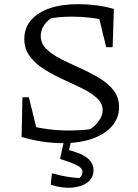

<svg xmlns="http://www.w3.org/2000/svg" viewBox="-20 -679 662 924"><path d="M281 10Q234 10 184.5 2.5Q135 -5 84 -20L115 -76Q161 -64 210.5 -57.5Q260 -51 311 -51Q341 -51 372 -53Q403 -55 434 -60L401 -50Q421 -60 437 -75.5Q453 -91 463.5 -110Q474 -129 474 -149Q474 -182 446.5 -207Q419 -232 376.5 -253Q334 -274 285.5 -296Q237 -318 194.5 -344.5Q152 -371 124.5 -406.5Q97 -442 97 -491Q97 -544 129 -581.5Q161 -619 219 -639Q277 -659 357 -659Q400 -659 443 -653.5Q486 -648 528 -636L507 -578Q462 -588 416.5 -593.5Q371 -599 326 -599Q293 -599 262 -596Q231 -593 201 -587L237 -598Q210 -583 193 -559Q176 -535 176 -506Q176 -470 203.5 -443Q231 -416 274 -394.5Q317 -373 365 -351.5Q413 -330 456 -304.5Q499 -279 526 -245Q553 -211 553 -163Q553 -111 519 -72Q485 -33 424 -11.5Q363 10 281 10ZM166 -19 84 -20 88 -211H119ZM491 -452 446 -637 528 -636 522 -452ZM224 210 230 155Q266 165 297 170.5Q328 176 362 178Q369 173 373 164.5Q377 156 377 148Q377 137 367.5 128Q358 119 334.5 109Q311 99 269 86L291 38Q365 55 397.5 79.5Q430 104 430 140Q430 177 401.5 198.5Q373 220 326.5 224Q280 228 224 210ZM291 -14H325L303 86H269Z"/></svg>

Font: Piazzolla 24pt
Style: Regular
Weight: 400
Designer: Juan Pablo del Peral
Foundry: Huerta Tipografica
Version: Version 2.005